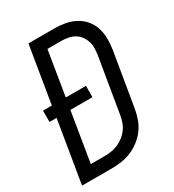

<svg xmlns="http://www.w3.org/2000/svg" viewBox="-178 -838 855 941"><g transform="rotate(-30 250.0 -367.5)"><path d="M8 0 66 -350H26V-414H76L129 -735H276Q307 -735 337 -729.5Q367 -724 393 -710Q419 -696 438 -673.5Q457 -651 466 -623Q475 -595 475.5 -563.5Q476 -532 471 -501L420 -195Q415 -168 405.5 -141Q396 -114 378.5 -90.5Q361 -67 337 -48.5Q313 -30 286 -19Q259 -8 231.5 -4Q204 0 176 0ZM176 -70Q195 -70 214.5 -73Q234 -76 252.5 -84Q271 -92 287 -104.5Q303 -117 315 -133.5Q327 -150 333.5 -169Q340 -188 343 -207L394 -513Q397 -532 397.5 -552Q398 -572 392.5 -590Q387 -608 376 -623Q365 -638 349.5 -647.5Q334 -657 314.5 -661Q295 -665 276 -665H196L155 -414H269V-350H144L98 -70Z"/></g></svg>

Font: Iosevka Curly Oblique
Style: Regular
Weight: 400
Italic angle: -9°
Monospace: yes
Designer: Belleve Invis
Foundry: Belleve Invis
Version: Version 11.1.0; ttfautohint (v1.8.3)